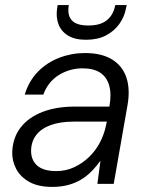

<svg xmlns="http://www.w3.org/2000/svg" viewBox="-20 -721 581 753"><path d="M185 12Q130 12 95 -7.5Q60 -27 43.5 -58.5Q27 -90 28 -125Q30 -181 61 -221Q92 -261 146.5 -282Q201 -303 273 -303H409Q418 -353 408 -386.5Q398 -420 372 -436.5Q346 -453 304 -453Q253 -453 210.5 -426.5Q168 -400 150 -350H77Q93 -403 128.5 -439.5Q164 -476 212.5 -494.5Q261 -513 313 -513Q379 -513 420 -487.5Q461 -462 476 -416Q491 -370 480 -308L426 0H362L374 -91Q360 -71 342 -52Q324 -33 301 -18.5Q278 -4 249 4Q220 12 185 12ZM201 -50Q238 -50 270.5 -65Q303 -80 329 -105Q355 -130 371.5 -161.5Q388 -193 395 -226L399 -244H268Q216 -244 179 -230.5Q142 -217 122.5 -192Q103 -167 102 -132Q101 -94 125.5 -72Q150 -50 201 -50ZM317 -565Q273 -565 246 -582Q219 -599 209 -627Q199 -655 204 -688L206 -701H250Q243 -663 261 -642Q279 -621 327 -621Q374 -621 399.5 -642Q425 -663 432 -701H477L474 -688Q468 -655 448 -627Q428 -599 395.5 -582Q363 -565 317 -565Z"/></svg>

Font: DM Sans 18pt Light
Style: Italic
Weight: 300
Italic angle: -10°
Designer: Colophon Foundry, Jonny Pinhorn
Foundry: Colophon Foundry
Version: Version 4.004;gftools[0.9.30]